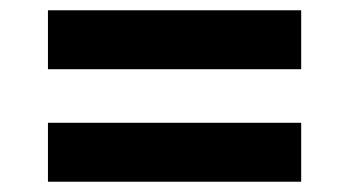

<svg xmlns="http://www.w3.org/2000/svg" viewBox="-20 -501 656 370"><path d="M72.4 -481.2H560.4V-367.6H72.4ZM72.4 -264.4H560.4V-150.8H72.4Z"/></svg>

Font: Kufam
Style: Italic
Weight: 400
Italic angle: -11°
Designer: Artur Schmal
Foundry: Original Type
Version: Version 1.301; ttfautohint (v1.8.3)